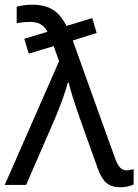

<svg xmlns="http://www.w3.org/2000/svg" viewBox="-26 -786 588 816"><path d="M-5.9 0 225.1 -525.9 202.1 -589.8 96.2 -558.1 77.1 -621.1 175.8 -650.9Q163.1 -673.3 146.5 -683.1Q129.9 -692.9 101.1 -692.9Q70.8 -692.9 44.9 -687V-757.8Q78.1 -766.1 110.8 -766.1Q164.1 -766.1 198 -745.1Q231.9 -724.1 256.8 -675.8L366.2 -709L384.8 -646L283.2 -613.8L461.9 -116.2Q471.7 -88.4 483.2 -75.2Q494.6 -62 512.2 -62Q523.9 -62 542 -66.9V-2Q517.6 9.8 484.9 9.8Q448.7 9.8 426.8 -8.3Q404.8 -26.4 389.2 -70.8L315.9 -275.9Q274.4 -394.5 266.1 -435.1H262.2Q246.1 -373.5 207 -280.8L85 0Z"/></svg>

Font: Noto Sans Southeast Asian
Style: Regular
Weight: 400
Designer: Monotype Design Team
Foundry: Monotype Imaging Inc.
Version: Version 1.06 uh; ttfautohint (v1.4.1)